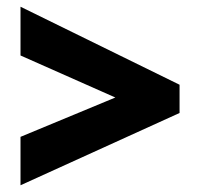

<svg xmlns="http://www.w3.org/2000/svg" viewBox="-20 -647 594 571"><path d="M41 -240V-96L514 -311V-395L41 -627V-482L323 -357Z"/></svg>

Font: Noto Sans Armenian SemiCondensed Black
Style: Regular
Weight: 900
Width: 4
Designer: Monotype Design Team
Foundry: Monotype Imaging Inc.
Version: Version 2.008